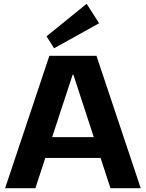

<svg xmlns="http://www.w3.org/2000/svg" viewBox="-20 -995 771 1015"><path d="M241 -700H490L724 0H564L368 -600H364L167 0H7ZM189 -270H542V-160H189ZM504 -872 266 -740 226 -803 438 -975Z"/></svg>

Font: Pathway Extreme
Style: Bold
Weight: 700
Designer: Eduardo Rodriguez Tunni
Foundry: Eduardo Rodriguez Tunni
Version: Version 1.001;gftools[0.9.26]